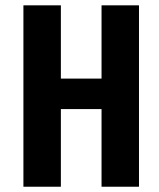

<svg xmlns="http://www.w3.org/2000/svg" viewBox="-20 -708 604 728"><path d="M68.8 0H210.8V-294.4H365V0H507V-687.8H365V-410H210.8V-687.8H68.8Z"/></svg>

Font: Secuela Light
Style: Regular
Weight: 300
Designer: Fernando Haro
Foundry: deFharo
Version: Version 1.708